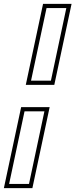

<svg xmlns="http://www.w3.org/2000/svg" viewBox="-38 -770 389 990"><path d="M95 -332.5 184 -750H331L242 -332.5ZM122 -354H224.5L304 -728.5H202ZM-18 200 71 -217.5H218L129 200ZM9 178.5H111.5L191 -196H88.5Z"/></svg>

Font: Tourney Condensed ExtraLight
Style: Italic
Weight: 200
Width: 3
Italic angle: -12°
Designer: Tyler Finck
Foundry: Etcetera Type Co
Version: Version 1.010; ttfautohint (v1.8.3)